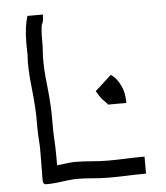

<svg xmlns="http://www.w3.org/2000/svg" viewBox="-49 -692 642 743"><g transform="rotate(-5 272.0 -320.5)"><path d="M99 7Q88 7 88 -12Q88 -34 88.5 -55Q89 -76 89 -97Q89 -108 89 -127Q89 -146 88 -157Q85 -191 85.5 -225Q86 -259 84 -293Q81 -337 76 -382Q71 -427 71 -473Q71 -481 72 -490Q73 -499 72 -507Q71 -547 72.5 -574.5Q74 -602 80 -630Q82 -638 83.5 -642.5Q85 -647 85 -648H145Q145 -627 141 -616.5Q137 -606 138 -613Q133 -585 133.5 -552.5Q134 -520 132 -502Q131 -495 131 -488Q131 -481 131 -473Q131 -432 136 -388.5Q141 -345 144 -298Q146 -261 145.5 -227.5Q145 -194 147 -163Q148 -153 148.5 -132Q149 -111 149 -97V-62Q168 -64 187 -66.5Q206 -69 218 -69Q251 -69 283 -66Q315 -63 346 -63Q381 -63 416.5 -64.5Q452 -66 489 -66V0Q454 0 418 1.5Q382 3 346 3Q314 3 282 0Q250 -3 218 -3Q205 -3 182 0Q159 3 136 5.5Q113 8 99 7ZM365 -279Q365 -283 352.5 -294Q340 -305 323 -335L386 -392Q385 -395 398 -383.5Q411 -372 424 -346Q437 -320 437 -279Z"/></g></svg>

Font: Syne Tactile
Style: Regular
Weight: 400
Designer: Lucas Descroix
Foundry: Bonjour Monde
Version: Version 2.100; ttfautohint (v1.8.3)